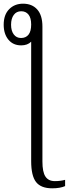

<svg xmlns="http://www.w3.org/2000/svg" viewBox="-69 -781 373 1041"><path d="M100 93V-555Q80 -535 46 -535Q2 -535 -23.5 -566Q-49 -597 -49 -647Q-49 -701 -19.5 -731Q10 -761 56 -761Q105 -761 133 -729.5Q161 -698 161 -637V95Q161 152 177.5 176.5Q194 201 228 201Q259 201 284 194V228Q257 240 214 240Q153 240 126.5 206Q100 172 100 93ZM100 -648Q100 -684 85.5 -702Q71 -720 46 -720Q20 -720 5.5 -700Q-9 -680 -9 -647Q-9 -614 5.5 -594.5Q20 -575 45 -575Q71 -575 85.5 -593Q100 -611 100 -648Z"/></svg>

Font: Noto Serif NarrowLight
Style: Regular
Weight: 300
Width: 4
Designer: Monotype Design Team
Foundry: Monotype Imaging Inc.
Version: Version 1.001